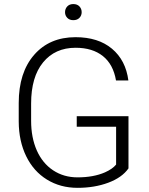

<svg xmlns="http://www.w3.org/2000/svg" viewBox="-20 -901 724 931"><path d="M603 -84.5Q571.8 -40 505.1 -15.1Q438.5 9.8 356 9.8Q272.5 9.8 207.5 -30.3Q142.6 -70.3 106.9 -143.6Q71.3 -216.8 70.8 -311.5V-401.4Q70.8 -549.3 145.5 -635Q220.2 -720.7 346.2 -720.7Q456.1 -720.7 522.9 -664.8Q589.8 -608.9 602.5 -510.7H542.5Q529.3 -588.9 478.8 -629.2Q428.2 -669.4 346.7 -669.4Q247.1 -669.4 189 -598.6Q130.9 -527.8 130.9 -398.9V-314.9Q130.9 -233.9 158.4 -171.6Q186 -109.4 237.5 -75.2Q289.1 -41 356 -41Q433.6 -41 489.3 -65.4Q525.4 -81.5 543 -103V-286.6H352.1V-337.4H603ZM295.4 -841.8Q295.4 -858.4 306.2 -869.9Q316.9 -881.3 335.4 -881.3Q354.5 -881.3 365.2 -869.9Q376 -858.4 376 -841.8Q376 -825.7 365.2 -814.5Q354.5 -803.2 335.4 -803.2Q316.9 -803.2 306.2 -814.5Q295.4 -825.7 295.4 -841.8Z"/></svg>

Font: SteelSelectRoboto
Style: Regular
Weight: 300
Designer: Google
Version: Version 2.137; 2017